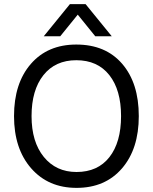

<svg xmlns="http://www.w3.org/2000/svg" viewBox="-20 -903 740 931"><path d="M653 -340Q653 -181 571.5 -86.5Q490 8 351 8Q214 8 131 -87Q48 -182 48 -340Q48 -499 129.5 -593Q211 -687 350 -687Q492 -687 572.5 -593.5Q653 -500 653 -340ZM133 -340Q133 -215 192.5 -142Q252 -69 351 -69Q454 -69 510.5 -141Q567 -213 567 -340Q567 -467 510 -539Q453 -611 350 -611Q248 -611 190.5 -538.5Q133 -466 133 -340ZM272 -727H192L319 -883H395L522 -727H442L357 -832Z"/></svg>

Font: Hind Vadodara
Style: Regular
Weight: 400
Designer: Hitesh Malaviya
Foundry: Indian Type Foundry
Version: Version 1.001;PS 1.0;hotconv 1.0.86;makeotf.lib2.5.63406; tt